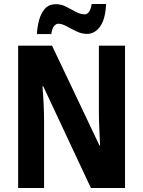

<svg xmlns="http://www.w3.org/2000/svg" viewBox="-20 -943 717 963"><path d="M607 0H436L197 -510H193Q197 -463 199 -418Q201 -373 201 -337V0H71V-714H241L479 -213H482Q480 -257 478 -301.5Q476 -346 476 -380V-714H607ZM165 -772Q167 -809 176.5 -843.5Q186 -878 206 -900Q226 -922 261 -922Q288 -922 312.5 -909Q337 -896 360.5 -883.5Q384 -871 405 -871Q431 -871 440 -923H512Q509 -848 482.5 -810.5Q456 -773 416 -773Q390 -773 364 -785.5Q338 -798 314.5 -811Q291 -824 272 -824Q261 -824 251 -812Q241 -800 237 -772Z"/></svg>

Font: Noto Sans Khmer UI Condensed
Style: Bold
Weight: 700
Width: 3
Designer: Danh Hong and the Monotype Design Team
Foundry: Monotype Imaging Inc.
Version: Version 2.002; ttfautohint (v1.8.4.7-5d5b)